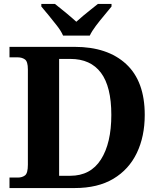

<svg xmlns="http://www.w3.org/2000/svg" viewBox="-20 -951 807 971"><path d="M28 0V-53H70Q92 -53 106.5 -64Q121 -75 121 -118V-600Q121 -640 106 -650.5Q91 -661 70 -661H28V-714H358Q524 -714 618 -627Q712 -540 712 -370Q712 -261 672 -177.5Q632 -94 553.5 -47Q475 0 358 0ZM335 -62Q438 -62 490.5 -144.5Q543 -227 543 -370Q543 -513 490.5 -583Q438 -653 336 -653H279V-62ZM299 -771Q289 -794 268.5 -820.5Q248 -847 226.5 -873Q205 -899 189 -918V-931H258Q279 -915 311.5 -888Q344 -861 366 -841Q381 -855 401 -871.5Q421 -888 441 -904Q461 -920 475 -931H544V-918Q529 -899 507 -873Q485 -847 465 -820.5Q445 -794 434 -771Z"/></svg>

Font: Noto Serif Bengali
Style: Bold
Weight: 700
Designer: Juan Bruce, Universal Thirst, Indian Type Foundry and the Monotype Design Team.
Foundry: Monotype Imaging Inc.
Version: Version 2.003; ttfautohint (v1.8.4.7-5d5b)